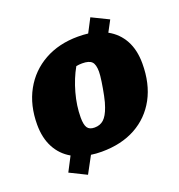

<svg xmlns="http://www.w3.org/2000/svg" viewBox="-130 -733 876 939"><g transform="rotate(-20 308.0 -264.0)"><path d="M271 13Q242 13 216 9L169 96L82 53L121 -22Q72 -50 45.5 -100Q19 -150 19 -219Q19 -320 61 -396Q103 -472 178.5 -514Q254 -556 353 -556Q381 -556 406 -553L443 -624L531 -581L500 -523Q551 -495 578 -445Q605 -395 605 -325Q605 -220 564 -144.5Q523 -69 448.5 -28Q374 13 271 13ZM279 -110Q308 -110 327 -127.5Q346 -145 360 -185Q368 -206 375 -240.5Q382 -275 387 -308.5Q392 -342 392 -360Q392 -397 378 -411.5Q364 -426 328 -426Q312 -426 297 -423Q267 -370 249 -305Q231 -240 231 -179Q231 -142 241.5 -126Q252 -110 279 -110Z"/></g></svg>

Font: Piazzolla SC Black
Style: Italic
Weight: 900
Italic angle: -11.3°
Designer: Juan Pablo del Peral
Foundry: Huerta Tipografica
Version: Version 1.330